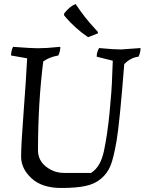

<svg xmlns="http://www.w3.org/2000/svg" viewBox="-20 -920 743 955"><path d="M461 -638Q461 -661 473 -681Q545 -674 582 -674L679 -681Q679 -658 669 -638Q630 -634 598 -601Q575 -308 560 -220.5Q545 -133 529.5 -95.5Q514 -58 483 -31.5Q452 -5 405.5 5Q359 15 285 15Q189 15 137 -33Q85 -81 85 -140.5Q85 -200 97.5 -363.5Q110 -527 115 -630L35 -644Q35 -667 45 -687Q138 -680 168 -680Q212 -680 266 -686L280 -687Q280 -664 270 -644Q224 -636 195 -614Q169 -406 169 -172Q169 -123 208.5 -91.5Q248 -60 298 -60H433Q480 -89 497 -169Q514 -249 525 -359.5Q536 -470 538 -544L541 -618ZM356 -900Q403 -830 450 -780L467 -761V-754L418 -735Q388 -755 358 -782Q328 -809 314 -826L299 -843V-853Q326 -888 356 -900Z"/></svg>

Font: Kotta One
Style: Regular
Weight: 400
Designer: Ania Kruk
Foundry: Ania Kruk
Version: Version 1.001